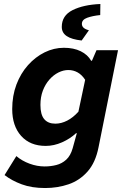

<svg xmlns="http://www.w3.org/2000/svg" viewBox="-20 -748 640 964"><path d="M206.7 196.1Q139.5 196.1 89.5 177.6Q39.5 159.2 2.9 131L62.1 35.7Q90.5 59.9 128.4 73.8Q166.2 87.7 204.1 87.7Q234.2 87.7 262.4 80.6Q290.6 73.6 312.4 53.8Q334.2 34 345 -4.1L365.7 -79.1H361.7Q332.4 -51.6 291.6 -33.5Q250.7 -15.4 209.6 -15.4Q131.2 -15.4 86.2 -65.5Q41.3 -115.7 41.3 -200.4Q41.3 -267.3 62.5 -323.5Q83.8 -379.7 120.6 -420.9Q157.4 -462.1 203.9 -485.1Q250.5 -508.1 301 -508.1Q350.1 -508.1 385.3 -490.7Q420.6 -473.2 437.6 -443H441.6L464.6 -496.1H572.6L474.8 -9Q459.6 68.3 419.5 113.4Q379.5 158.4 324.4 177.2Q269.2 196.1 206.7 196.1ZM257.8 -127.1Q287.6 -127.1 317.4 -142.4Q347.2 -157.7 373.7 -187.3L407.6 -347.3Q391.1 -372.6 369.6 -384.5Q348.2 -396.4 322.9 -396.4Q298.3 -396.4 273.3 -384Q248.4 -371.5 227.9 -348.3Q207.5 -325.1 195.2 -293.1Q183 -261 183 -221.2Q183 -172.3 202.2 -149.7Q221.4 -127.1 257.8 -127.1ZM390 -544.6Q339.8 -550.1 315 -566.8Q290.2 -583.4 290.2 -612.9Q290.2 -670 344.5 -697.2Q398.9 -724.4 483.9 -727.9L483.2 -672.4Q444.4 -668.4 417.7 -658.8Q391.1 -649.1 391.1 -628.2Q391.1 -616.7 399.7 -608.7Q408.2 -600.8 426.4 -596Z"/></svg>

Font: SourceCodeVF
Style: Italic
Weight: 200
Italic angle: -11°
Monospace: yes
Designer: Paul D. Hunt, Teo Tuominen
Foundry: Adobe
Version: Version 1.026;hotconv 1.1.0;makeotfexe 2.6.0